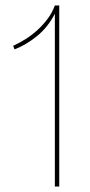

<svg xmlns="http://www.w3.org/2000/svg" viewBox="-20 -680 328 700"><path d="M180 0V-568Q180 -584 180 -599Q180 -614 180 -630Q155 -581 115 -548.5Q75 -516 33 -500L28 -513Q50 -523 72.5 -537Q95 -551 115.5 -569.5Q136 -588 153 -610.5Q170 -633 180 -660H196V0Z"/></svg>

Font: Kantumruy Pro Thin
Style: Regular
Weight: 250
Version: Version 1.002